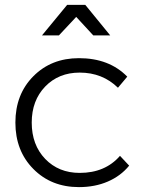

<svg xmlns="http://www.w3.org/2000/svg" viewBox="-20 -764 601 786"><path d="M292 -694.8 221.2 -619.1H151.9L254.9 -744.1H329.1L431.2 -619.1H361.8ZM471.2 -126 508.8 -85.9Q474.1 -43.5 421.4 -20.8Q368.7 2 303.2 2Q189.9 2 116.5 -72.3Q43 -146.5 43 -262.2Q43 -377.9 116.5 -451.9Q189.9 -525.9 303.2 -525.9Q426.8 -525.9 501 -450.2L462.9 -404.8Q399.4 -466.8 306.2 -466.8Q220.2 -466.8 165 -409.7Q109.9 -352.5 109.9 -262.2Q109.9 -170.9 165 -113.5Q220.2 -56.2 306.2 -56.2Q410.6 -56.2 471.2 -126Z"/></svg>

Font: Montserrat arm Light
Style: Regular
Weight: 300
Designer: Julieta Ulanovsky
Foundry: Julieta Ulanovsky
Version: Version 6.000;PS 006.000;hotconv 1.0.88;makeotf.lib2.5.64775